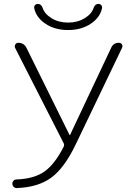

<svg xmlns="http://www.w3.org/2000/svg" viewBox="-20 -948 677 978"><path d="M65 10Q56 10 49.5 3.5Q43 -3 43 -12Q43 -21 49 -27.5Q55 -34 64 -34Q153 -37 206 -74Q259 -111 305 -202Q308 -210 305 -217L57 -704Q53 -713 58 -721.5Q63 -730 73 -730Q102 -730 115 -704L334 -261Q334 -260 336 -260Q337 -260 337 -261L546 -704Q557 -730 586 -730Q596 -730 601 -722Q606 -714 602 -705L366 -213Q308 -92 241 -43Q174 6 65 10ZM457 -908Q464 -928 481 -928Q490 -928 495.5 -922Q501 -916 500 -908Q491 -860 443 -827.5Q395 -795 327 -795Q259 -795 211 -827.5Q163 -860 154 -908Q153 -916 158.5 -922Q164 -928 173 -928Q190 -928 197 -908Q207 -877 243 -855Q279 -833 327 -833Q375 -833 411 -855Q447 -877 457 -908Z"/></svg>

Font: Rounded Mplus 1c Light
Style: Regular
Weight: 300
Version: Version 1.059.20150529